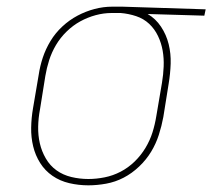

<svg xmlns="http://www.w3.org/2000/svg" viewBox="-20 -548 640 576"><path d="M245 8Q216 8 188 1.5Q160 -5 137.5 -20.5Q115 -36 100.5 -59Q86 -82 79.5 -109Q73 -136 73.5 -165Q74 -194 79 -223L96 -323Q100 -350 108.5 -375.5Q117 -401 131.5 -425Q146 -449 167 -468.5Q188 -488 212.5 -501Q237 -514 263.5 -521Q290 -528 317 -528Q320 -528 323.5 -528Q327 -528 331 -528Q335 -528 339 -528Q343 -528 347 -528L597 -520L593 -501L423 -506Q447 -492 463 -468Q479 -444 486 -415.5Q493 -387 492 -357Q491 -327 486 -297L470 -197Q465 -170 456.5 -143.5Q448 -117 433.5 -93Q419 -69 397.5 -48.5Q376 -28 351 -15Q326 -2 298.5 3Q271 8 245 8ZM245 -11Q269 -11 294 -16Q319 -21 342 -33Q365 -45 384 -63.5Q403 -82 416.5 -104.5Q430 -127 437.5 -151Q445 -175 449 -200L466 -300Q470 -324 471 -348.5Q472 -373 468 -396Q464 -419 454 -440Q444 -461 427.5 -476.5Q411 -492 388.5 -499.5Q366 -507 342 -509H328Q325 -509 321.5 -509Q318 -509 315 -509Q291 -509 267 -502.5Q243 -496 221 -484Q199 -472 180 -453.5Q161 -435 148 -413Q135 -391 127.5 -367.5Q120 -344 116 -320L100 -220Q95 -194 94.5 -168Q94 -142 99.5 -118Q105 -94 117.5 -72.5Q130 -51 149.5 -37Q169 -23 194 -17Q219 -11 245 -11Z"/></svg>

Font: Iosevka Etoile Thin Oblique
Style: Regular
Weight: 100
Italic angle: -9°
Designer: Belleve Invis
Foundry: Belleve Invis
Version: Version 15.5.2; ttfautohint (v1.8.4)